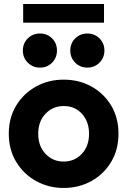

<svg xmlns="http://www.w3.org/2000/svg" viewBox="-20 -931 636 959"><path d="M297.9 7.8Q222.2 7.8 159.9 -26.9Q97.7 -61.5 60.8 -122.6Q23.9 -183.6 23.9 -263.2Q23.9 -342.8 60.8 -403.6Q97.7 -464.4 159.9 -498.8Q222.2 -533.2 297.9 -533.2Q375 -533.2 437 -498.8Q499 -464.4 535.4 -403.6Q571.8 -342.8 571.8 -263.2Q571.8 -183.6 535.4 -122.6Q499 -61.5 436.8 -26.9Q374.5 7.8 297.9 7.8ZM297.9 -124Q352.1 -124 388.4 -162.4Q424.8 -200.7 424.8 -263.2Q424.8 -323.2 389.6 -362.3Q354.5 -401.4 298.8 -401.4Q244.1 -401.4 207.5 -363Q170.9 -324.7 170.9 -263.2Q170.9 -200.7 207.5 -162.4Q244.1 -124 297.9 -124ZM416 -593.3Q380.4 -593.3 355.7 -617.9Q331.1 -642.6 331.1 -678.7Q331.1 -714.8 355.7 -739.3Q380.4 -763.7 416 -763.7Q452.1 -763.7 476.8 -739.3Q501.5 -714.8 501.5 -678.7Q501.5 -642.6 476.8 -617.9Q452.1 -593.3 416 -593.3ZM179.7 -593.3Q143.6 -593.3 118.9 -617.9Q94.2 -642.6 94.2 -678.7Q94.2 -714.8 118.9 -739.3Q143.6 -763.7 179.7 -763.7Q215.8 -763.7 240.2 -739.3Q264.6 -714.8 264.6 -678.7Q264.6 -642.6 240.2 -617.9Q215.8 -593.3 179.7 -593.3ZM95.7 -817.9V-911.1H499.5V-817.9Z"/></svg>

Font: Reddit Sans ExtraBold
Style: Regular
Weight: 800
Designer: Stephen Hutchings
Foundry: Reddit
Version: Version 1.014; ttfautohint (v1.8.4.7-5d5b)